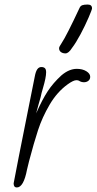

<svg xmlns="http://www.w3.org/2000/svg" viewBox="-20 -809 425 845"><path d="M40 -2 63 -121 105 -332Q133 -472 133 -472Q137 -494 144 -504Q151 -514 162 -514Q172 -514 177.5 -509Q183 -504 183 -491Q183 -468 169 -421Q162 -398 159 -382Q155 -368 150 -350.5Q145 -333 139 -310Q166 -371 190 -407.5Q214 -444 250 -477Q284 -506 318 -506Q343 -506 360 -495.5Q377 -485 377 -471Q377 -460 369 -453.5Q361 -447 349 -447Q340 -447 332 -451Q326 -456 316 -456Q303 -456 278 -438Q231 -404 198.5 -348.5Q166 -293 147.5 -236.5Q129 -180 108 -100L99 -63Q84 16 54 16Q40 16 40 -2ZM240 -597Q240 -603 251 -619Q273 -652 330 -774Q334 -783 342 -786Q350 -789 366 -789Q385 -789 385 -772Q385 -767 370 -732Q355 -697 334.5 -658.5Q314 -620 297 -598Q282 -574 268 -574Q256 -574 248 -580Q240 -586 240 -597Z"/></svg>

Font: Bad Script
Style: Regular
Weight: 400
Italic angle: -10°
Designer: Roman Shchyukin (Gaslight Type Foundry), Cyreal (Charset Expansion)
Foundry: Gaslight
Version: Version 2.000